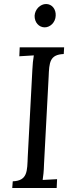

<svg xmlns="http://www.w3.org/2000/svg" viewBox="-20 -936 373 956"><path d="M209.5 -916C180.7 -916 154.3 -890.1 152.3 -857.9C151.4 -824.7 173.8 -799.8 202.6 -799.8C230 -799.8 256.3 -824.7 257.3 -857.9C259.3 -890.1 238.8 -916 209.5 -916ZM299.3 -700.2H78.1L76.2 -655.8L148.4 -660.2C145 -640.1 142.1 -615.2 141.1 -587.9L118.2 -155.8C115.2 -85 118.2 -36.1 43.5 -33.2L41 0H262.2L264.2 -43.9L192.4 -40C195.3 -57.1 198.2 -83 199.2 -119.1L222.2 -553.7C225.1 -625 227.1 -664.1 297.4 -667Z"/></svg>

Font: Lora Italic
Style: Regular
Weight: 400
Italic angle: -3°
Designer: Olga Karpushina, Alexei Vanyashin
Foundry: Cyreal
Version: Version 1.011;PS 001.011;hotconv 1.0.70;makeotf.lib2.5.58329